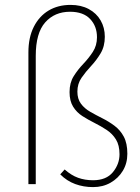

<svg xmlns="http://www.w3.org/2000/svg" viewBox="-20 -752 570 784"><path d="M360 12Q321 12 287 -0.5Q253 -13 226 -40L244 -60Q271 -36 299 -26Q327 -16 360 -16Q414 -16 441 -49Q468 -82 468 -122Q468 -159 453.5 -182.5Q439 -206 415.5 -221.5Q392 -237 366 -250Q340 -263 316.5 -278Q293 -293 278.5 -316.5Q264 -340 264 -376Q264 -414 281 -441Q298 -468 320 -491Q342 -514 359 -540Q376 -566 376 -600Q376 -645 348 -674.5Q320 -704 266 -704Q203 -704 164.5 -660.5Q126 -617 126 -524V0H96V-538Q96 -599 118 -642.5Q140 -686 178.5 -709Q217 -732 268 -732Q311 -732 342.5 -715Q374 -698 391 -668.5Q408 -639 408 -602Q408 -563 391 -534.5Q374 -506 352 -482.5Q330 -459 313 -434.5Q296 -410 296 -378Q296 -348 310.5 -328.5Q325 -309 348.5 -295.5Q372 -282 398 -269Q424 -256 447.5 -238.5Q471 -221 485.5 -194Q500 -167 500 -124Q500 -85 481.5 -54.5Q463 -24 431.5 -6Q400 12 360 12Z"/></svg>

Font: Source Sans 3 VF
Style: Regular
Weight: 200
Designer: Paul D. Hunt
Foundry: Adobe
Version: Version 3.046;hotconv 1.0.118;makeotfexe 2.5.65603